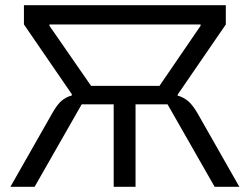

<svg xmlns="http://www.w3.org/2000/svg" viewBox="-20 -718 960 738"><path d="M20 0 181 -283Q199 -315 216 -330Q233 -345 256 -351V-356L72 -624V-698H848V-624L664 -356L662 -351Q686 -344 703.5 -329Q721 -314 739 -283L900 0H805L624 -317H501V0H417V-317H294L113 0ZM330 -388H593L751 -619V-624H170V-619Z"/></svg>

Font: IBM Plex Sans Var
Style: Regular
Weight: 400
Designer: Mike Abbink, Paul van der Laan, Pieter van Rosmalen
Foundry: Bold Monday
Version: Version 3.000